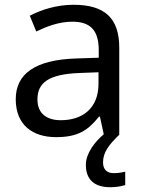

<svg xmlns="http://www.w3.org/2000/svg" viewBox="-20 -565 601 805"><path d="M412 116C412 75 435 43 480 0V-365C480 -490 418 -545 288 -545C218 -545 152 -524 105 -499L132 -433C176 -454 227 -474 283 -474C353 -474 394 -444 394 -355V-323L303 -320C128 -315 46 -256 46 -149C46 -40 118 10 215 10C305 10 348 -17 395 -76H399L415 -2C379 28 340 77 340 126C340 185 372 220 443 220C469 220 486 216 505 211V155C494 157 479 161 457 161C429 161 412 146 412 116ZM314 -259 393 -262V-214C393 -110 325 -61 235 -61C177 -61 137 -88 137 -148C137 -216 180 -254 314 -259Z"/></svg>

Font: Noto Sans Syriac Western
Style: Regular
Weight: 400
Designer: Patrick Giasson and the Monotype Design Team
Foundry: Monotype Imaging Inc.
Version: Version 3.000